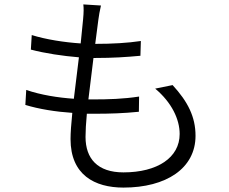

<svg xmlns="http://www.w3.org/2000/svg" viewBox="-20 -808 1040 871"><path d="M99 -400 95 -332C157 -313 233 -301 308 -296C303 -247 300 -205 300 -177C300 -15 409 43 540 43C734 43 867 -44 867 -192C867 -278 832 -347 763 -422L684 -406C759 -343 795 -267 795 -200C795 -93 694 -26 540 -26C423 -26 368 -88 368 -187C368 -213 370 -250 374 -292H411C479 -292 541 -294 610 -301L611 -370C540 -359 472 -357 402 -357H381L404 -545H412C493 -545 552 -549 617 -555L619 -622C559 -613 490 -609 412 -609L426 -717C429 -738 432 -758 438 -783L358 -788C360 -771 360 -753 357 -721L346 -611C271 -616 188 -629 124 -649L120 -583C184 -566 265 -554 338 -548L315 -360C243 -365 166 -377 99 -400Z"/></svg>

Font: Noto Sans KR DemiLight
Style: Regular
Weight: 350
Designer: Ryoko NISHIZUKA 西塚涼子 (kana, bopomofo & ideographs); Paul D. Hunt (Latin, Greek & Cyrillic); Sandoll Communications 산돌커뮤니
Foundry: Adobe
Version: Version 2.004;hotconv 1.0.118;makeotfexe 2.5.65603